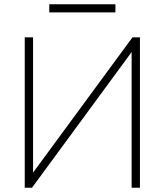

<svg xmlns="http://www.w3.org/2000/svg" viewBox="-20 -880 772 900"><path d="M96 0V-705H135V-71L601 -705H636V0H597V-636L130 0ZM211 -822V-860H521V-822Z"/></svg>

Font: Nunito Sans ExtraLight
Style: Regular
Weight: 200
Designer: Vernon Adams
Foundry: Vernon Adams
Version: Version 3.006; ttfautohint (v1.8.3)